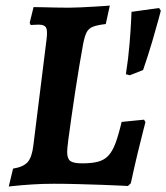

<svg xmlns="http://www.w3.org/2000/svg" viewBox="-20 -669 606 699"><path d="M565.5 -630.1Q565.5 -630.1 557.1 -598.3Q548.6 -566.6 533.9 -516.9Q519.3 -467.3 500.9 -414L452.4 -395L438.3 -398.8Q447.3 -456.1 451.5 -508.1Q455.8 -560.2 457.3 -593Q458.8 -625.9 458.8 -625.9L559.1 -639.9ZM176.9 0Q134.6 0 96.8 2.5Q59 5 35.5 7.5Q11.9 10 11.9 10L27.5 -55.1Q65 -61.1 80.8 -79Q96.6 -97 101.6 -140.9L149.6 -526.7Q153.6 -558.8 147.4 -569.1Q141.1 -579.3 121.1 -579.3Q113.5 -579.3 102.6 -578.6Q91.7 -577.8 91.7 -577.8Q91.2 -580.1 90.1 -581.8Q88.9 -583.4 88 -585.7L102.2 -643.2Q114.8 -643.2 137 -642.6Q159.1 -642.1 184.8 -641.5Q210.5 -641 232.1 -641Q248.5 -641 273.2 -642.2Q297.9 -643.5 322.4 -644.8Q346.9 -646.2 363.3 -647.4Q379.8 -648.7 379.8 -648.7L365.1 -581.5Q334.4 -577.9 318.7 -571.9Q303 -565.8 295.3 -551.2Q287.7 -536.5 282 -505.3Q276.4 -474.5 268.8 -429.5Q261.2 -384.6 253.7 -334.9Q246.1 -285.2 239.6 -239.1Q233 -193 228.7 -160Q224.5 -127.1 224.5 -116.2Q224.5 -91.5 235.9 -82.9Q247.3 -74.3 279.3 -74.3Q313.7 -74.3 336.4 -80.2Q359.2 -86.1 374.2 -102Q389.2 -117.8 400.4 -147.6Q411.6 -177.4 422.8 -225.2L504.5 -233.3Q505.4 -230.9 507 -228.8Q508.6 -226.7 509.5 -224.3Q509.5 -224.3 501.3 -192.6Q493.1 -161 480.9 -110.4Q468.7 -59.8 456.3 -1.9L445.9 8.1Q445.9 8.1 420.3 6.8Q394.7 5.5 353.7 4Q312.7 2.5 265.8 1.3Q218.9 0 176.9 0Z"/></svg>

Font: Alegreya
Style: Italic
Weight: 400
Italic angle: -7°
Designer: Juan Pablo del Peral
Foundry: Huerta Tipografica
Version: Version 2.009